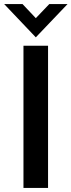

<svg xmlns="http://www.w3.org/2000/svg" viewBox="-46 -921 350 941"><path d="M189.5 0H69V-697H189.5ZM129.5 -738 -25.5 -901H64.5L129.5 -832L195.5 -901H285Z"/></svg>

Font: Acari Sans Neue
Style: Bold
Weight: 700
Designer: Alfredo Marco Pradil (font), Cristiano Sobral (main changes)
Foundry: Hanken Design Co. (font), Cristiano Sobral (main changes)
Version: Version 2.459;March 19, 2022;FontCreator 14.0.0.2808 64-bit;